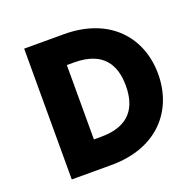

<svg xmlns="http://www.w3.org/2000/svg" viewBox="-109 -708 835 821"><g transform="rotate(-20 308.5 -297.5)"><path d="M82.5 0H262.7C474.1 0 584 -133.3 584 -297.9C584 -461.9 474.1 -595.2 262.7 -595.2H82.5ZM230 -128.4V-466.8H262.7C395 -466.8 437 -393.1 437 -297.9C437 -202.1 395 -128.4 262.7 -128.4Z"/></g></svg>

Font: Now Black
Style: Regular
Weight: 400
Designer: Alfredo Marco Pradil
Foundry: Alfredo Marco Pradil
Version: Version 1.200;hotconv 1.0.109;makeotfexe 2.5.65596